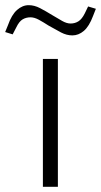

<svg xmlns="http://www.w3.org/2000/svg" viewBox="-81 -723 391 743"><path d="M85 0V-495H143V0ZM-32 -590 -61 -599 -50 -626Q-36 -666 -15 -684.5Q6 -703 30 -703Q52 -703 74 -691.5Q96 -680 122 -664Q142 -652 159.5 -642Q177 -632 192 -632Q209 -632 222.5 -640.5Q236 -649 247 -671L260 -698L290 -689L279 -661Q264 -621 243.5 -603.5Q223 -586 199 -586Q177 -586 155 -597.5Q133 -609 107 -624Q87 -637 69.5 -646.5Q52 -656 37 -656Q20 -656 6.5 -648Q-7 -640 -18 -617Z"/></svg>

Font: REM ExtraLight
Style: Regular
Weight: 250
Designer: Octavio Pardo
Foundry: Ashler Design
Version: Version 1.005;gftools[0.9.28]